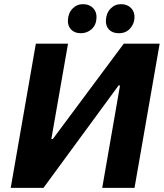

<svg xmlns="http://www.w3.org/2000/svg" viewBox="-20 -912 795 932"><path d="M154 -700H310.2L229.2 -237H236.2L580.8 -700H755L633 0H476.2L562.6 -497.2H555.6L191 0H32ZM309.6 -814Q311.2 -849 332.4 -870.6Q353.6 -892.2 384 -891.8Q413.8 -891.4 431.9 -872.8Q450 -854.2 448.4 -825.2Q447.2 -790.6 424.5 -770.3Q401.8 -750 370.4 -750.8Q341.8 -751.2 325.1 -768.7Q308.4 -786.2 309.6 -814ZM494 -813.4Q495.6 -848.4 516.8 -870.3Q538 -892.2 568.4 -891.8Q598.2 -891.4 616.3 -872.8Q634.4 -854.2 632.8 -825.2Q631.6 -795.4 610.7 -772.7Q589.8 -750 555.4 -750.8Q525.6 -751.2 509.2 -768.4Q492.8 -785.6 494 -813.4Z"/></svg>

Font: Fixel Italic Variable 20240409 Display Thin
Style: Italic
Weight: 100
Italic angle: -10°
Designer: AlfaBravo + MacPaw
Foundry: Kyrylo Tkachov, Marchela Mozhyna, Serhii Makarenko, Maria Weinstein, Zakhar Kryvoshyya
Version: Version 1.211;Glyphs 3.2 (3225)